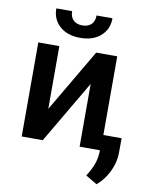

<svg xmlns="http://www.w3.org/2000/svg" viewBox="-98 -803 834 1062"><g transform="rotate(10 319.0 -271.5)"><path d="M65.4 0ZM390.6 -528.3H508.8V0H390.6V-352.5L183.6 0H65.4V-528.3H183.6V-175.8ZM446.3 -731Q446.3 -669.4 403.3 -631.3Q360.4 -593.3 288.6 -593.3Q216.8 -593.3 173.8 -631.3Q130.9 -669.4 130.9 -731H219.7Q219.7 -698.7 238 -680.9Q256.3 -663.1 288.6 -663.1Q320.8 -663.1 338.9 -680.9Q356.9 -698.7 356.9 -731ZM518.6 188.5 454.6 150.4Q482.9 106 493.4 73Q503.9 40 504.4 5.9V-86.4H611.3L610.8 -1Q610.4 50.8 584.7 102.8Q559.1 154.8 518.6 188.5Z"/></g></svg>

Font: Roboto Medium
Style: Regular
Weight: 500
Designer: Google
Version: Version 2.134; 2016; ttfautohint (v1.6)